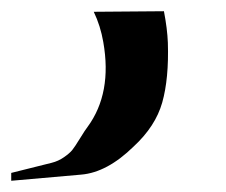

<svg xmlns="http://www.w3.org/2000/svg" viewBox="-113 -140 403 342"><path d="M43 86Q87 26 71 -65Q66 -94 54 -119L179 -120Q185 -89 186 -64Q188 0 176 42.5Q164 85 125 121Q78 167 32 171L-93 182V168L-21 150Q-9 147 1 140Q11 133 15.5 127.5Q20 122 29.5 106.5Q39 91 43 86Z"/></svg>

Font: Roman Uncial Modern
Style: Medium
Weight: 500
Version: Version 001.000